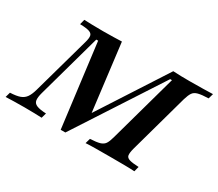

<svg xmlns="http://www.w3.org/2000/svg" viewBox="-124 -799 1173 1033"><g transform="rotate(30 462.5 -283.0)"><path d="M-16.5 0 -7.7 -31.5Q31.2 -33.1 53.1 -41Q75 -49 87.5 -67Q100 -85 108.9 -116.9L207.2 -468.7Q215.6 -497.6 213 -512.1Q210.5 -526.6 192.2 -532.7Q174 -538.7 134.7 -539.5L142.8 -571Q160.5 -570.2 190.8 -569.4Q221.2 -568.5 261.1 -568.5Q295.4 -568.5 325.2 -569.4Q354.9 -570.2 376.4 -571L430.6 -131.5L408.2 -126.8L695.5 -571Q721.6 -569.4 745.9 -569Q770.2 -568.5 798.8 -568.5Q844.2 -568.5 881.8 -569.4Q919.3 -570.2 942.2 -571L933.3 -539.5Q891.2 -538.3 869.7 -532.6Q848.2 -527 838.4 -512.3Q828.6 -497.6 820.2 -469.1L718.5 -102.3Q710.9 -73.3 713 -58.8Q715.2 -44.4 733.9 -38.7Q752.5 -33.1 791.4 -31.5L783.3 0Q759.3 -1.6 720.1 -2Q680.8 -2.4 632.6 -2.4Q581.4 -2.4 541.6 -2Q501.9 -1.6 480.3 0L489.2 -31.5Q529.1 -33.5 549 -39.3Q568.9 -45.2 578.6 -59.4Q588.2 -73.7 595.9 -102.3L713.5 -525.7H702.4L357.5 4.9H328.5L263.3 -511.1H251.7L141.9 -116.1Q133 -84.2 135.9 -66.6Q138.7 -48.9 158.2 -41Q177.8 -33.1 216.1 -31.5L207.2 0Q192 -0.8 162.9 -1.6Q133.9 -2.4 98.9 -2.4Q61.9 -2.4 31.9 -1.6Q2 -0.8 -16.5 0Z"/></g></svg>

Font: Playfair 5pt SemiExpanded Light 12pt
Style: Italic
Weight: 300
Italic angle: -15.6°
Version: Version 2.000;gftools[0.9.28]